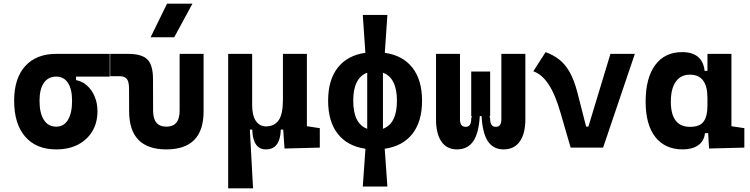

<svg xmlns="http://www.w3.org/2000/svg" viewBox="-20 -815 4142 1060"><path d="M290.5 9.8Q180.2 9.8 119.1 -60.5Q58.1 -130.9 58.1 -258.8Q58.1 -382.3 119.1 -450Q180.2 -517.6 290.5 -517.6H585.9V-392.1H399.9V-372.6Q433.6 -366.7 460.4 -342.8Q487.3 -318.8 502.7 -282Q518.1 -245.1 518.1 -201.2Q518.1 -137.7 489.7 -90.3Q461.4 -43 410.4 -16.6Q359.4 9.8 290.5 9.8ZM290.5 -115.7Q332.5 -115.7 355.2 -153.1Q377.9 -190.4 377.9 -258.8Q377.9 -322.8 355.2 -357.4Q332.5 -392.1 290.5 -392.1Q246.1 -392.1 222.2 -357.4Q198.2 -322.8 198.2 -258.8Q198.2 -190.4 222.2 -153.1Q246.1 -115.7 290.5 -115.7Z M898.4 9.8Q693.4 9.8 692.9 -200.2L692.4 -326.2Q692.4 -363.8 680.2 -379.2Q668 -394.5 637.7 -394.5H588.4V-517.6H686Q762.7 -517.6 793.5 -487.1Q824.2 -456.5 824.7 -380.9L825.2 -204.1Q825.2 -115.7 898.4 -115.7Q971.7 -115.7 971.7 -204.1V-517.6H1104V-200.2Q1104 9.8 898.4 9.8ZM811.5 -609.4 902.3 -794.9H1042.5L941.9 -609.4Z M1239.7 224.6V-517.6H1372.1V-234.4Q1372.1 -178.2 1392.3 -147.7Q1412.6 -117.2 1448.2 -117.2Q1494.6 -117.2 1518.3 -150.9Q1542 -184.6 1542 -263.7V-517.6H1674.3V-118.2L1745.6 -107.4V0L1550.8 4.9L1543.5 -99.6H1530.3Q1526.9 9.8 1448.2 9.8Q1376 9.8 1372.6 -99.6H1359.4L1377 224.6Z M1982.9 214.8 1997.6 6.3Q1897.9 -8.3 1844.7 -76.2Q1791.5 -144 1791.5 -258.8Q1791.5 -373.5 1844.7 -441.4Q1897.9 -509.3 1997.1 -523.4L1982.9 -732.4H2118.7L2104.5 -523.4Q2203.6 -509.3 2256.8 -441.4Q2310.1 -373.5 2310.1 -258.8Q2310.1 -144 2256.8 -76.2Q2203.6 -8.3 2104 6.3L2118.7 214.8ZM2171.4 -258.8Q2171.4 -385.3 2094.2 -413.6V-104Q2171.4 -132.3 2171.4 -258.8ZM1930.2 -258.8Q1930.2 -132.3 2007.3 -104V-413.6Q1930.2 -385.3 1930.2 -258.8Z M2502.9 9.8Q2446.8 9.8 2417 -33.4Q2387.2 -76.7 2387.2 -156.2V-517.6H2519.5V-156.2Q2519.5 -114.7 2550.8 -114.7Q2565.9 -114.7 2573.7 -125Q2581.5 -135.3 2581.5 -159.7L2585 -174.3H2581.5V-419.9H2686V-174.3H2682.6L2686 -159.7Q2686 -135.3 2694.1 -125Q2702.1 -114.7 2717.3 -114.7Q2748 -114.7 2748 -156.2V-517.6H2880.4V-156.2Q2880.4 -76.7 2849.4 -33.4Q2818.4 9.8 2759.8 9.8Q2704.1 9.8 2674.1 -34.2Q2644 -78.1 2638.7 -174.3H2628.9Q2623 -77.6 2591.8 -33.9Q2560.5 9.8 2502.9 9.8Z M3130.4 0 3075.2 -190.4Q3044.9 -295.4 3007.8 -350.6Q2970.7 -405.8 2924.3 -421.4L2992.2 -527.3Q3034.7 -511.7 3067.6 -486.1Q3100.6 -460.4 3125.7 -415.8Q3150.9 -371.1 3169.4 -297.9L3215.8 -116.2H3228.5L3350.1 -517.6H3484.9L3309.6 0Z M3749 9.8Q3651.9 9.8 3598.1 -58.3Q3544.4 -126.5 3544.4 -253.9Q3544.4 -384.3 3597.2 -455.8Q3649.9 -527.3 3746.1 -527.3Q3858.4 -527.3 3870.1 -423.8H3885.7V-517.6H4018.1V-118.2L4089.4 -107.4V0L3894.5 4.9L3889.6 -80.1H3872.1Q3867.2 -35.6 3834.2 -12.9Q3801.3 9.8 3749 9.8ZM3683.6 -253.9Q3683.6 -114.7 3789.6 -114.7Q3843.3 -114.7 3864.5 -143.8Q3885.7 -172.9 3885.7 -231V-274.9Q3885.7 -402.8 3788.6 -402.8Q3738.3 -402.8 3710.9 -364Q3683.6 -325.2 3683.6 -253.9Z"/></svg>

Font: Caskaydia Cove
Style: Bold
Weight: 700
Monospace: yes
Designer: Aaron Bell
Foundry: Saja Typeworks
Version: Version 4.300; ttfautohint (v1.8.3)